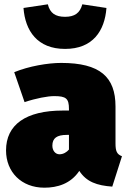

<svg xmlns="http://www.w3.org/2000/svg" viewBox="-20 -849 593 891"><path d="M282 -622C411 -622 466 -706 474 -812L362 -829C351 -788 326 -771 282 -771C237 -771 212 -788 202 -829L89 -812C97 -706 153 -622 282 -622ZM516 -184V-355C516 -492 444 -557 264 -557C202 -557 114 -542 46 -514L94 -375C147 -393 202 -403 231 -403C287 -403 300 -392 300 -343V-336H272C99 -336 8 -270 8 -151C8 -51 79 22 186 22C246 22 308 4 348 -56C381 -5 430 12 501 17L546 -124C522 -133 516 -148 516 -184ZM256 -133C237 -133 223 -150 223 -173C223 -208 244 -223 290 -223H300V-155C290 -143 274 -133 256 -133Z"/></svg>

Font: Fira Sans Ultra
Style: Regular
Weight: 950
Designer: Carrois Corporate & Edenspiekermann AG
Foundry: Carrois Corporate GbR & Edenspiekermann AG
Version: Version 4.203;PS 004.203;hotconv 1.0.88;makeotf.lib2.5.64775